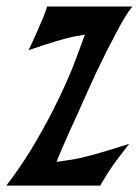

<svg xmlns="http://www.w3.org/2000/svg" viewBox="-48 -581 435 601"><path d="M366.2 -560.5Q346.7 -537.1 316.4 -479.5Q286.1 -422.9 253.9 -355.5Q223.6 -290 195.3 -225.6Q166 -162.1 148.4 -121.1Q139.6 -99.6 133.8 -86.9Q128.9 -74.2 128.9 -74.2Q128.9 -74.2 180.7 -82Q233.4 -90.8 356.4 -130.9Q356.4 -130.9 340.8 -110.4Q325.2 -90.8 304.7 -62.5Q294.9 -46.9 284.2 -31.2Q274.4 -14.6 265.6 0Q168 0 -28.3 0Q14.6 -55.7 50.8 -115.2Q85.9 -173.8 114.3 -228.5Q166 -330.1 191.4 -401.4Q217.8 -472.7 217.8 -472.7Q217.8 -472.7 179.7 -465.8Q141.6 -458 41 -423.8Q40 -419.9 48.8 -439.5Q58.6 -460 70.3 -487.3Q79.1 -506.8 86.9 -525.4Q94.7 -544.9 99.6 -560.5Q166 -560.5 232.4 -560.5Q299.8 -560.5 366.2 -560.5Z"/></svg>

Font: Urkiola
Style: Regular
Weight: 400
Designer: Eneko Palencia
Version: Version 1.0